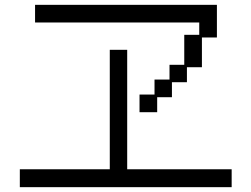

<svg xmlns="http://www.w3.org/2000/svg" viewBox="-20 -746 1040 794"><path d="M557 -355H619V-417H681V-478H742V-602H804V-653H125V-726H877V-591H815V-468H753V-406H691V-344H630V-282H557ZM62 -46H434V-540H506V-46H938V28H62Z"/></svg>

Font: DotGothic16
Style: Regular
Weight: 400
Designer: Fontworks Inc.
Foundry: Fontworks Inc.
Version: Version 1.100